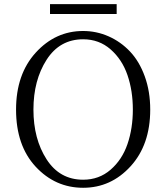

<svg xmlns="http://www.w3.org/2000/svg" viewBox="-20 -893 803 928"><path d="M221.7 -825.2V-873H543.9V-825.2ZM381.8 -24.4Q459 -24.4 514.6 -72.8Q570.3 -121.1 596.2 -196.8Q622.1 -272.5 622.1 -363.3Q622.1 -454.1 596.2 -529.8Q570.3 -605.5 514.6 -654.3Q459 -703.1 381.8 -703.1Q268.6 -703.1 205.1 -604Q141.6 -504.9 141.6 -363.3Q141.6 -221.7 205.1 -123Q268.6 -24.4 381.8 -24.4ZM381.8 -743.2Q446.3 -743.2 504.9 -717.3Q563.5 -691.4 608.4 -644Q653.3 -596.7 679.7 -523.9Q706.1 -451.2 706.1 -363.3Q706.1 -193.4 611.3 -89.4Q516.6 14.6 381.8 14.6Q247.1 14.6 152.3 -87.4Q57.6 -189.5 57.6 -363.3Q57.6 -534.2 152.8 -638.7Q248 -743.2 381.8 -743.2Z"/></svg>

Font: GenYoMin TW TTF Light
Style: Regular
Weight: 300
Version: Version 1.300